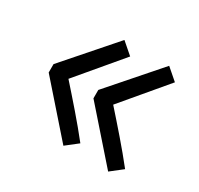

<svg xmlns="http://www.w3.org/2000/svg" viewBox="-99 -609 677 654"><g transform="rotate(30 239.5 -282.0)"><path d="M50 -265 218 -74 264 -110C220 -166 166 -227 119 -280L263 -451L218 -490L50 -298ZM226 -265 394 -74 440 -110C396 -166 342 -227 295 -280L439 -451L394 -490L226 -298Z"/></g></svg>

Font: Spoqa Han Sans Neo Medium
Style: Regular
Weight: 500
Designer: [Spoqa Han Sans Neo] Dong-huui Kim ___ Younghwa Kang ___ Yujin Lee ___ [Noto Sans] Ryoko NISHIZUKA ____ (kana & ideograp
Foundry: Spoqa (http://www.spoqa-han-sans.com)
Version: Version 1.100;hotconv 1.0.109;makeotfexe 2.5.65596